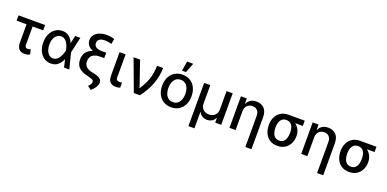

<svg xmlns="http://www.w3.org/2000/svg" viewBox="-4 -1847 6290 3123"><g transform="rotate(20 3141.0 -286.0)"><path d="M480.8 -545.5V-453.8H297.6V-143.1Q297.6 -115.4 305.4 -102.6Q313.2 -89.8 325.1 -86.5Q337 -83.1 349.4 -83.1Q363.6 -83.1 375 -87.4Q386.4 -91.6 395.2 -95.9L415.5 -14.2Q391.7 1.1 369.7 5.5Q347.7 9.9 322.4 9.9Q259.6 9.9 226.2 -27Q192.8 -63.9 192.8 -146.3V-453.8H20.6V-545.5Z M777.3 11.4Q709.2 10.7 657.7 -25.7Q606.2 -62.1 577.4 -126.1Q548.7 -190 548.7 -272.7Q548.7 -355.1 578.8 -418.1Q609 -481.2 661.8 -516.9Q714.5 -552.6 782 -552.6Q854 -552.6 899.9 -513.1Q945.7 -473.7 970.5 -410.5H971.6L1000.4 -545.5H1090.9L1028.8 -272.7L1098 0H1007.1L975.5 -133.2H973.7Q947.8 -70 900.2 -28.9Q852.6 12.1 777.3 11.4ZM942.1 -272.7 941.8 -274.1Q936.4 -300.4 926 -332.7Q915.5 -365.1 897.9 -394.5Q880.3 -424 853.9 -443.2Q827.4 -462.4 790.1 -462.4Q749.3 -462.4 718.6 -438Q687.9 -413.7 670.6 -370.7Q653.4 -327.8 653.4 -272Q653.4 -217 669.9 -173.5Q686.4 -130 715.9 -104.9Q745.4 -79.9 784.8 -79.9Q820.7 -79.9 847.7 -99.4Q874.6 -119 893.5 -149.1Q912.3 -179.3 924.2 -212.2Q936.1 -245 941.8 -271.3Z M1614.7 -715.2 1597.7 -625.7Q1532.7 -644.2 1484.7 -644.2Q1423.7 -644.2 1390.1 -621.1Q1356.5 -598 1356.5 -554.7Q1356.5 -509.6 1393.1 -485.8Q1429.7 -462 1496.8 -462H1568.5V-368.6H1498.2Q1412.3 -368.6 1366.8 -332.6Q1321.4 -296.5 1321.4 -224.8Q1321.4 -117.5 1447.4 -88.1L1503.9 -75.3Q1574.9 -58.9 1605.5 -33.4Q1636 -7.8 1636 32.3Q1634.9 71.7 1608.3 114.9Q1581.7 158 1538.7 192.8L1475.5 145.6Q1505.7 114 1514.7 94.3Q1523.8 74.6 1523.8 61.4Q1523.8 40.8 1508.7 29.1Q1493.6 17.4 1456.7 9.2L1408.7 -4.6Q1304 -28.8 1255 -78.8Q1206 -128.9 1206 -213.1Q1206 -369 1355.8 -416.2Q1301.1 -436.1 1271.3 -473.4Q1241.5 -510.7 1241.5 -562.5Q1241.5 -615.4 1271.5 -654.7Q1301.5 -693.9 1355.3 -715.6Q1409.1 -737.2 1480.5 -737.2Q1559.7 -737.2 1614.7 -715.2Z M1769.5 -545.5H1874.3L1873.6 -147Q1873.9 -110.4 1892.2 -99.6Q1910.5 -88.8 1934.7 -88.8Q1946.4 -88.8 1958.3 -90.9Q1970.2 -93 1976.2 -94.5V-4.6Q1963.1 -0.4 1943.7 3.2Q1924.4 6.7 1899.1 6.7Q1842 6.7 1805.8 -26.6Q1769.5 -60 1769.5 -141Z M2214.5 0 2011.7 -545.5H2124.6L2274.1 -109H2279.8Q2321 -175.1 2347.5 -230.3Q2373.9 -285.5 2388.7 -336.1Q2403.4 -386.7 2410.2 -437.7Q2416.9 -488.6 2418.7 -545.5H2523.4Q2522.4 -406.6 2471.1 -267Q2419.7 -127.5 2319.6 0Z M2860.8 11Q2784.1 11 2726.9 -24.1Q2669.7 -59.3 2638.1 -122.7Q2606.5 -186.1 2606.5 -270.2Q2606.5 -355.1 2638.1 -418.7Q2669.7 -482.2 2726.9 -517.4Q2784.1 -552.6 2860.8 -552.6Q2937.9 -552.6 2994.9 -517.4Q3051.8 -482.2 3083.5 -418.7Q3115.1 -355.1 3115.1 -270.2Q3115.1 -186.1 3083.5 -122.7Q3051.8 -59.3 2994.9 -24.1Q2937.9 11 2860.8 11ZM2861.2 -78.1Q2911.2 -78.1 2943.7 -104.4Q2976.2 -130.7 2992 -174.5Q3007.8 -218.4 3007.8 -270.6Q3007.8 -322.8 2992 -366.8Q2976.2 -410.9 2943.7 -437.3Q2911.2 -463.8 2861.2 -463.8Q2811.1 -463.8 2778.4 -437.3Q2745.7 -410.9 2729.8 -366.8Q2713.8 -322.8 2713.8 -270.6Q2713.8 -218.4 2729.8 -174.5Q2745.7 -130.7 2778.4 -104.4Q2811.1 -78.1 2861.2 -78.1ZM2826.3 -610.1 2855.1 -777H2960.6L2894.9 -610.1Z M3233.3 202.4V-545.5H3339.5V-226.2Q3339.5 -165.1 3378.2 -127.3Q3416.9 -89.5 3480.5 -89.5Q3544 -89.5 3582.7 -127.7Q3621.4 -165.8 3621.4 -226.2V-545.5H3727.6V0H3623.2V-79.9H3619Q3598.7 -39.1 3561.6 -17.8Q3524.5 3.6 3480.5 3.6Q3436.4 3.6 3399.3 -17.8Q3362.2 -39.1 3341.6 -79.9H3337.4V202.4Z M3976.6 -323.9V0H3870.4V-545.5H3972.3V-456.7H3979Q3997.9 -500.4 4038.4 -526.5Q4078.8 -552.6 4139.9 -552.6Q4223.7 -552.6 4274.7 -500.5Q4325.6 -448.5 4325.6 -346.9V204.5H4219.5V-334.2Q4219.5 -393.5 4188.7 -427Q4158 -460.6 4103.7 -460.6Q4049 -460.6 4012.8 -424.9Q3976.6 -389.2 3976.6 -323.9Z M4456 -258.5V-269.9Q4456 -343.4 4484.7 -401.8Q4513.5 -460.2 4567.8 -494.3Q4622.2 -528.4 4698.9 -528.4H4980.8V-436.8H4848.4Q4889.9 -405.9 4915.1 -357.2Q4940.3 -308.6 4940.3 -248.6V-238.6Q4940.3 -172.9 4912.1 -116.1Q4883.9 -59.3 4830.3 -24.7Q4776.6 9.9 4700.3 9.9Q4622.9 9.9 4568.2 -25.4Q4513.5 -60.7 4484.7 -121.6Q4456 -182.5 4456 -258.5ZM4571.4 -269.9V-258.5Q4571.4 -210.6 4584.3 -170.3Q4597.3 -130 4625.7 -105.8Q4654.1 -81.7 4700.3 -81.7Q4745 -81.7 4772.4 -105.8Q4799.7 -130 4812.3 -170.3Q4824.9 -210.6 4824.9 -258.5V-269.9Q4824.9 -314.6 4812.3 -352.6Q4799.7 -390.6 4772 -413.7Q4744.3 -436.8 4698.9 -436.8Q4653.8 -436.8 4625.5 -413.7Q4597.3 -390.6 4584.3 -352.6Q4571.4 -314.6 4571.4 -269.9Z M5218 -323.9V0H5111.9V-545.5H5213.8V-456.7H5220.5Q5239.3 -500.4 5279.8 -526.5Q5320.3 -552.6 5381.4 -552.6Q5465.2 -552.6 5516.2 -500.5Q5567.1 -448.5 5567.1 -346.9V204.5H5460.9V-334.2Q5460.9 -393.5 5430.2 -427Q5399.5 -460.6 5345.2 -460.6Q5290.5 -460.6 5254.3 -424.9Q5218 -389.2 5218 -323.9Z M5697.4 -258.5V-269.9Q5697.4 -343.4 5726.2 -401.8Q5755 -460.2 5809.3 -494.3Q5863.6 -528.4 5940.3 -528.4H6222.3V-436.8H6089.8Q6131.4 -405.9 6156.6 -357.2Q6181.8 -308.6 6181.8 -248.6V-238.6Q6181.8 -172.9 6153.6 -116.1Q6125.4 -59.3 6071.7 -24.7Q6018.1 9.9 5941.8 9.9Q5864.3 9.9 5809.7 -25.4Q5755 -60.7 5726.2 -121.6Q5697.4 -182.5 5697.4 -258.5ZM5812.9 -269.9V-258.5Q5812.9 -210.6 5825.8 -170.3Q5838.8 -130 5867.2 -105.8Q5895.6 -81.7 5941.8 -81.7Q5986.5 -81.7 6013.8 -105.8Q6041.2 -130 6053.8 -170.3Q6066.4 -210.6 6066.4 -258.5V-269.9Q6066.4 -314.6 6053.8 -352.6Q6041.2 -390.6 6013.5 -413.7Q5985.8 -436.8 5940.3 -436.8Q5895.2 -436.8 5867 -413.7Q5838.8 -390.6 5825.8 -352.6Q5812.9 -314.6 5812.9 -269.9Z"/></g></svg>

Font: Inter Zeller Medium
Style: Regular
Weight: 500
Designer: Rasmus Andersson; Joe Bland
Foundry: zeller
Version: Version 3.015;git-dec3a8cb1